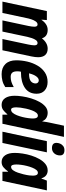

<svg xmlns="http://www.w3.org/2000/svg" viewBox="748 -1564 816 2372"><g transform="rotate(90 1156.0 -378.0)"><path d="M-10 0 107 -549H218L213 -484H217Q239 -518 270.5 -538.5Q302 -559 339 -559Q420 -559 443 -490H446Q470 -522 502.5 -540.5Q535 -559 572 -559Q622 -559 649.5 -528.5Q677 -498 677 -442Q677 -425 674.5 -403.5Q672 -382 667 -358L591 0H452L520 -320Q524 -341 527 -360.5Q530 -380 530 -393Q530 -434 502 -434Q480 -434 465.5 -413.5Q451 -393 441 -364Q431 -335 425 -307L360 0H222L291 -323Q295 -343 297.5 -362.5Q300 -382 300 -394Q300 -434 273 -434Q251 -434 235 -411.5Q219 -389 208.5 -356.5Q198 -324 192 -292L130 0Z M886 10Q806 10 760.5 -37.5Q715 -85 715 -170Q715 -239 731 -307.5Q747 -376 780 -432.5Q813 -489 863.5 -523.5Q914 -558 983 -558Q1047 -558 1087.5 -522Q1128 -486 1128 -423Q1128 -326 1055.5 -277.5Q983 -229 865 -229H856Q851 -207 851 -185Q851 -140 868 -121Q885 -102 919 -102Q952 -102 980 -110.5Q1008 -119 1046 -140V-35Q1006 -9 966.5 0.5Q927 10 886 10ZM879 -329Q949 -329 975 -352Q1001 -375 1001 -410Q1001 -427 990.5 -438Q980 -449 963 -449Q937 -449 914 -418.5Q891 -388 876 -329Z M1264 10Q1212 10 1182.5 -33Q1153 -76 1153 -152Q1153 -193 1161 -246.5Q1169 -300 1185.5 -354.5Q1202 -409 1227.5 -455.5Q1253 -502 1286.5 -530.5Q1320 -559 1363 -559Q1397 -559 1425 -543.5Q1453 -528 1467 -493H1470Q1474 -521 1477.5 -544.5Q1481 -568 1485 -583L1523 -760H1661L1499 0H1387L1386 -61H1382Q1353 -27 1328 -8.5Q1303 10 1264 10ZM1325 -107Q1347 -107 1364 -127Q1381 -147 1394 -179.5Q1407 -212 1416 -248.5Q1425 -285 1429.5 -319.5Q1434 -354 1434 -378Q1434 -438 1398 -438Q1378 -438 1361.5 -417Q1345 -396 1333 -363Q1321 -330 1312.5 -293Q1304 -256 1300 -223.5Q1296 -191 1296 -171Q1296 -107 1325 -107Z M1800 -612Q1735 -612 1735 -667Q1735 -690 1744.5 -712.5Q1754 -735 1774 -750.5Q1794 -766 1825 -766Q1890 -766 1890 -711Q1890 -669 1865 -640.5Q1840 -612 1800 -612ZM1597 0 1714 -549H1852L1736 0Z M1971 10Q1919 10 1889 -33Q1859 -76 1859 -152Q1859 -195 1867 -249Q1875 -303 1892 -357Q1909 -411 1935 -457Q1961 -503 1996 -531Q2031 -559 2077 -559Q2109 -559 2134.5 -541Q2160 -523 2173 -482H2176L2201 -549H2322L2205 0H2092V-69H2088Q2062 -34 2035.5 -12Q2009 10 1971 10ZM2031 -107Q2056 -107 2073.5 -131.5Q2091 -156 2103 -191Q2115 -226 2123 -259Q2134 -305 2137 -331.5Q2140 -358 2140 -378Q2140 -438 2104 -438Q2085 -438 2069.5 -419Q2054 -400 2041.5 -369Q2029 -338 2020 -302Q2011 -266 2006.5 -231.5Q2002 -197 2002 -172Q2002 -107 2031 -107Z"/></g></svg>

Font: Noto Sans ExtraCondensed ExtraBold
Style: Italic
Weight: 800
Width: 2
Italic angle: -12°
Designer: Monotype Design Team
Foundry: Monotype Imaging Inc.
Version: Version 2.013; ttfautohint (v1.8.4.7-5d5b)